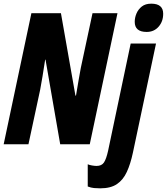

<svg xmlns="http://www.w3.org/2000/svg" viewBox="-23 -786 909 1046"><path d="M-3 0 148 -714H309L388 -265H391Q398 -308 405 -348Q412 -388 417 -415L481 -714H617L466 0H305L225 -461H223Q216 -413 208.5 -369Q201 -325 196 -298L132 0ZM776 -612Q711 -612 711 -667Q711 -690 720.5 -712.5Q730 -735 749.5 -750.5Q769 -766 801 -766Q866 -766 866 -711Q866 -669 841 -640.5Q816 -612 776 -612ZM523 240Q506 240 489.5 238.5Q473 237 455 230V109Q464 113 478.5 115.5Q493 118 503 118Q531 118 543.5 99Q556 80 566 35L689 -549H827L701 46Q688 107 668 150.5Q648 194 614 217Q580 240 523 240Z"/></svg>

Font: Noto Sans ExtraCondensed ExtraBold
Style: Italic
Weight: 800
Width: 2
Italic angle: -12°
Designer: Monotype Design Team
Foundry: Monotype Imaging Inc.
Version: Version 2.013; ttfautohint (v1.8.4.7-5d5b)